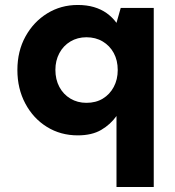

<svg xmlns="http://www.w3.org/2000/svg" viewBox="-20 -533 703 773"><path d="M449 220V-66Q425 -32 387.5 -10Q350 12 293 12Q224 12 169 -22Q114 -56 82 -116Q50 -176 50 -251Q50 -327 82.5 -386Q115 -445 170 -479Q225 -513 293 -513Q329 -513 358 -504.5Q387 -496 409.5 -480Q432 -464 449 -441L466 -501H599V220ZM328 -119Q366 -119 394 -136Q422 -153 438 -183Q454 -213 454 -251Q454 -290 438 -319.5Q422 -349 393.5 -366Q365 -383 328 -383Q292 -383 263.5 -366Q235 -349 219 -319Q203 -289 203 -252Q203 -213 219 -183Q235 -153 263.5 -136Q292 -119 328 -119Z"/></svg>

Font: DM Sans 17pt Black
Style: Regular
Weight: 900
Version: Version 4.004;gftools[0.9.30]